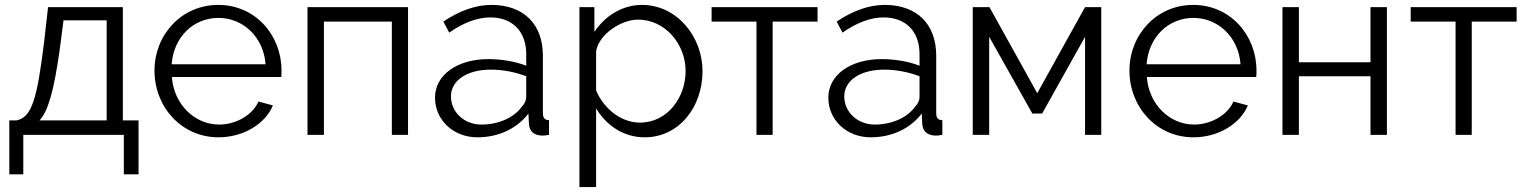

<svg xmlns="http://www.w3.org/2000/svg" viewBox="-20 -550 6226 783"><path d="M18 161H75V0H485V161H545V-59H481V-521H176L160 -380C131 -142 109 -73 48 -59H18ZM141 -59C177 -96 201 -186 224 -351L239 -467H415V-59Z M871 10C972 10 1061 -44 1093 -120L1034 -136C1010 -80 941 -42 874 -42C774 -42 689 -124 681 -236H1127C1128 -240 1128 -252 1128 -263C1128 -406 1022 -530 870 -530C720 -530 610 -408 610 -262C610 -114 720 10 871 10ZM680 -288C688 -398 768 -477 871 -477C971 -477 1055 -399 1063 -288Z M1644 -521H1234V0H1301V-462H1578V0H1644Z M1927 10C2011 10 2087 -24 2135 -87L2137 -46C2138 -15 2158 3 2193 3C2199 3 2208 2 2219 0V-60C2202 -60 2194 -69 2194 -88V-323C2194 -452 2115 -530 1984 -530C1921 -530 1855 -507 1788 -462L1812 -417C1869 -457 1926 -479 1979 -479C2071 -479 2126 -421 2126 -329V-282C2083 -299 2025 -309 1972 -309C1844 -309 1754 -244 1754 -152C1754 -61 1828 10 1927 10ZM1943 -42C1873 -42 1819 -93 1819 -157C1819 -222 1885 -266 1981 -266C2032 -266 2081 -256 2126 -239V-154C2126 -142 2120 -127 2108 -115C2077 -71 2014 -42 1943 -42Z M2609 10C2749 10 2845 -113 2845 -260C2845 -400 2741 -530 2598 -530C2518 -530 2447 -485 2404 -420V-521H2343V213H2411V-108C2452 -40 2521 10 2609 10ZM2590 -50C2513 -50 2443 -106 2411 -181V-341C2422 -410 2513 -470 2582 -470C2691 -470 2776 -372 2776 -260C2776 -154 2703 -50 2590 -50Z M3131 -462H3314V-521H2882V-462H3065V0H3131Z M3531 10C3615 10 3691 -24 3739 -87L3741 -46C3742 -15 3762 3 3797 3C3803 3 3812 2 3823 0V-60C3806 -60 3798 -69 3798 -88V-323C3798 -452 3719 -530 3588 -530C3525 -530 3459 -507 3392 -462L3416 -417C3473 -457 3530 -479 3583 -479C3675 -479 3730 -421 3730 -329V-282C3687 -299 3629 -309 3576 -309C3448 -309 3358 -244 3358 -152C3358 -61 3432 10 3531 10ZM3547 -42C3477 -42 3423 -93 3423 -157C3423 -222 3489 -266 3585 -266C3636 -266 3685 -256 3730 -239V-154C3730 -142 3724 -127 3712 -115C3681 -71 3618 -42 3547 -42Z M4015 -521H3947V0H4014V-400L4190 -87H4230L4405 -400V0H4471V-521H4405L4210 -170Z M4847 10C4948 10 5037 -44 5069 -120L5010 -136C4986 -80 4917 -42 4850 -42C4750 -42 4665 -124 4657 -236H5103C5104 -240 5104 -252 5104 -263C5104 -406 4998 -530 4846 -530C4696 -530 4586 -408 4586 -262C4586 -114 4696 10 4847 10ZM4656 -288C4664 -398 4744 -477 4847 -477C4947 -477 5031 -399 5039 -288Z M5277 -521H5210V0H5277V-239H5569V0H5636V-521H5569V-296H5277Z M5982 -462H6165V-521H5733V-462H5916V0H5982Z"/></svg>

Font: Raleway Reg
Style: Regular
Weight: 400
Designer: Matt McInerney, Pablo Impallari, Rodrigo Fuenzalida
Foundry: Matt McInerney, Pablo Impallari, Rodrigo Fuenzalida
Version: Version 3.00 July 28, 2015